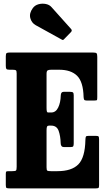

<svg xmlns="http://www.w3.org/2000/svg" viewBox="-20 -1040 586 1060"><path d="M48.5 -655H32.5Q18.5 -655 15.2 -659.5Q12 -664 12 -677.5V-729Q12 -743.5 16.5 -746.8Q21 -750 34.5 -750H493Q509 -750 513 -745.8Q517 -741.5 517 -726V-504.5Q517 -491.5 515.5 -488.2Q514 -485 500.5 -485H458Q447 -485 444.5 -490Q442 -495 441.5 -504.5Q439.5 -588.5 405.5 -621.8Q371.5 -655 307 -655H262.5Q248.5 -655 242.8 -651.2Q237 -647.5 237 -632.5V-444.5Q237 -430 238.8 -424.5Q240.5 -419 245 -419H263Q288 -419 301.2 -446.2Q314.5 -473.5 315.5 -513Q316 -533 331 -533H367Q379.5 -533 383.2 -529.2Q387 -525.5 387 -513.5V-248.5Q387 -236 384 -232Q381 -228 368.5 -228H333Q315.5 -228 315 -249.5Q314 -288.5 303.8 -317.5Q293.5 -346.5 262.5 -346.5H250.5Q242.5 -346.5 239.8 -341Q237 -335.5 237 -321V-116Q237 -100.5 241.2 -97.8Q245.5 -95 261.5 -95H297Q375.5 -95 412.5 -132.5Q449.5 -170 451.5 -267.5Q452 -282 454.5 -286Q457 -290 470.5 -290H507.5Q520.5 -290 523.8 -286.8Q527 -283.5 527 -270V-18.5Q527 -5.5 524 -2.8Q521 0 508 0H34.5Q21.5 0 16.8 -2Q12 -4 12 -18V-80Q12 -91.5 15.2 -93.2Q18.5 -95 30 -95H47.5Q64.5 -95 68.2 -98.5Q72 -102 72 -119.5V-635Q72 -649.5 67.5 -652.2Q63 -655 48.5 -655ZM320 -822 177 -901Q154 -914 147.2 -940.5Q140.5 -967 161 -995Q172.5 -1011 192.5 -1016.5Q212.5 -1022 232.8 -1018Q253 -1014 264.5 -1000.5L371.5 -881Q380.5 -872 372 -863L335 -825Q331 -820.5 328.2 -819.5Q325.5 -818.5 320 -822Z"/></svg>

Font: Besley* Condensed
Style: Bold
Weight: 700
Width: 3
Designer: Owen Earl
Foundry: indestructible type*
Version: Version 3.000; ttfautohint (v1.8.3)